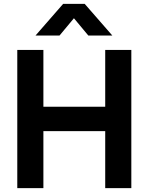

<svg xmlns="http://www.w3.org/2000/svg" viewBox="-20 -980 774 1000"><path d="M165 -795 309 -960H421L565 -795H440L365 -885L290 -795ZM70 0V-720H206V-424H528V-720H664V0H528V-297H206V0Z"/></svg>

Font: Manrope ExtraLight ExtraBold
Style: Regular
Weight: 800
Version: Version 4.504